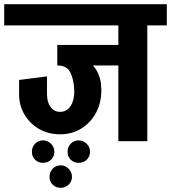

<svg xmlns="http://www.w3.org/2000/svg" viewBox="-55 -673 815 915"><path d="M740 -552H647V0H509V-361H388Q418 -328 426 -276Q428 -254 428 -243Q428 -185 403.5 -137.5Q379 -90 334 -61.5Q289 -33 232 -33H231Q176 -33 132 -58Q88 -83 62 -126.5Q36 -170 36 -223V-292L169 -309V-224Q169 -186 186 -163Q203 -140 231 -140Q263 -140 281 -167Q299 -194 299 -238Q299 -248 297 -268Q290 -317 273 -339Q256 -361 218 -361V-459H509V-552H-35V-653H740ZM150 103Q127 103 112 88Q97 73 97 50Q97 28 112 12Q127 -4 150 -4Q172 -4 188 12Q204 28 204 50Q204 73 188.5 88Q173 103 150 103ZM374 50Q374 73 358.5 88Q343 103 320 103Q297 103 282 88Q267 73 267 50Q267 28 282 12Q297 -4 320 -4Q342 -4 358 12Q374 28 374 50ZM288 169Q288 192 272 207Q256 222 234 222Q211 222 196 207Q181 192 181 169Q181 147 196 131Q211 115 234 115Q256 115 272 131Q288 147 288 169Z"/></svg>

Font: Akshar SemiBold
Style: Regular
Weight: 600
Designer: Tall Chai
Foundry: Tall Chai
Version: Version 1.000